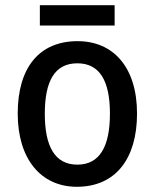

<svg xmlns="http://www.w3.org/2000/svg" viewBox="-20 -707 594 737"><path d="M420 -687H133V-609H420ZM506 -271C506 -450 414 -549 278 -549C130 -549 48 -447 48 -271C48 -97 137 10 275 10C423 10 506 -97 506 -271ZM152 -270C152 -396 190 -464 277 -464C363 -464 402 -396 402 -271C402 -145 363 -75 277 -75C190 -75 152 -146 152 -270Z"/></svg>

Font: Noto Sans Myanmar SemiCondensed Medium
Style: Regular
Weight: 500
Width: 4
Designer: Monotype Design Team
Foundry: Monotype Imaging Inc.
Version: Version 2.107